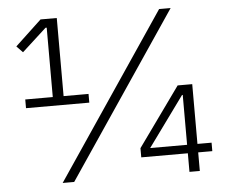

<svg xmlns="http://www.w3.org/2000/svg" viewBox="-50 -755 952 813"><g transform="rotate(-5 425.5 -349.0)"><path d="M57 -329V-366H174V-661H169L65 -566L39 -593L151 -698H220V-366H326V-329ZM184 0 655 -698H704L233 0ZM723 0V-79H525V-118L705 -369H767V-115H827V-79H767V0ZM723 -327H720L566 -115H723Z"/></g></svg>

Font: IBM Plex Thai Light
Style: Regular
Weight: 300
Designer: Mike Abbink, Paul van der Laan, Pieter van Rosmalen, Ben Mitchell, Mark Frömberg
Foundry: Bold Monday
Version: Version 1.0